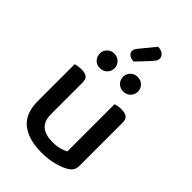

<svg xmlns="http://www.w3.org/2000/svg" viewBox="-258 -963 1074 1074"><g transform="rotate(45 279.5 -426.0)"><path d="M243 -609Q243 -585 226.5 -568Q210 -551 184 -551Q158 -551 142 -568Q126 -585 126 -609Q126 -632 142 -649Q158 -666 184 -666Q210 -666 226.5 -649Q243 -632 243 -609ZM428 -609Q428 -585 411.5 -568Q395 -551 369 -551Q343 -551 326.5 -568Q310 -585 310 -609Q310 -632 326.5 -649Q343 -666 369 -666Q395 -666 411.5 -649Q428 -632 428 -609ZM69 -467Q76 -469 89 -471.5Q102 -474 117 -474Q146 -474 159.5 -463Q173 -452 173 -425V-178Q173 -120 203.5 -95.5Q234 -71 288 -71Q323 -71 347 -78Q371 -85 385 -93V-467Q393 -469 405.5 -471.5Q418 -474 433 -474Q462 -474 476 -463Q490 -452 490 -425V-88Q490 -66 483 -52Q476 -38 455 -25Q429 -10 386.5 2Q344 14 287 14Q184 14 126.5 -31.5Q69 -77 69 -176ZM330 -866Q356 -866 370 -853.5Q384 -841 384 -827Q384 -813 376.5 -803.5Q369 -794 357 -780L292 -711Q269 -711 256 -721.5Q243 -732 243 -746Q243 -760 257 -777Z"/></g></svg>

Font: Baloo Paaji 2 Medium
Style: Regular
Weight: 500
Designer: Shuchita Grover, Noopur Datye and Ek Type
Foundry: Ek Type
Version: Version 1.640;hotconv 1.0.111;makeotfexe 2.5.65597; ttfautoh